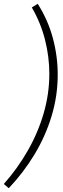

<svg xmlns="http://www.w3.org/2000/svg" viewBox="-24 -875 329 1008"><path d="M-4 91Q68 10 122 -84.5Q176 -179 205.5 -281Q235 -383 235 -488Q235 -576 212.5 -665.5Q190 -755 143 -836L174 -855Q228 -770 253.5 -675Q279 -580 279 -483Q279 -372 247 -266Q215 -160 157 -64Q99 32 22 113Z"/></svg>

Font: Bitter Light
Style: Italic
Weight: 300
Italic angle: -9°
Designer: Sol Matas, and Bitter project Authors
Foundry: Sol Matas
Version: Version 2.001